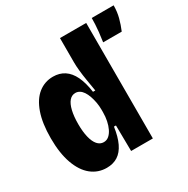

<svg xmlns="http://www.w3.org/2000/svg" viewBox="-163 -847 979 1002"><g transform="rotate(-30 326.5 -345.5)"><path d="M199 13Q147 13 107 -19Q67 -51 44.5 -114Q22 -177 22 -267Q22 -357 43.5 -418Q65 -479 103.5 -509.5Q142 -540 192 -540Q231 -540 260 -521Q289 -502 307.5 -463.5Q326 -425 334 -367H348Q342 -403 336.5 -436Q331 -469 328 -498Q325 -527 325 -550V-696H483V-230V0H352L350 -155H338Q330 -98 312 -60.5Q294 -23 266 -5Q238 13 199 13ZM252 -111Q270 -111 283.5 -122.5Q297 -134 306.5 -153.5Q316 -173 321 -197.5Q326 -222 326 -249V-264Q326 -287 322 -308.5Q318 -330 311.5 -348.5Q305 -367 296 -380.5Q287 -394 275.5 -401Q264 -408 251 -408Q229 -408 214 -390.5Q199 -373 191 -339.5Q183 -306 183 -259Q183 -214 191 -180.5Q199 -147 214.5 -129Q230 -111 252 -111ZM509 -564Q514 -597 516.5 -622Q519 -647 520 -666.5Q521 -686 521 -704H653Q653 -666 644 -631.5Q635 -597 621 -564Z"/></g></svg>

Font: Bricolage Grotesque 72pt SemiCondensed ExtraBold
Style: Regular
Weight: 800
Width: 4
Designer: Mathieu Triay
Foundry: Atelier Triay
Version: Version 1.001;gftools[0.9.33.dev8+g029e19f]